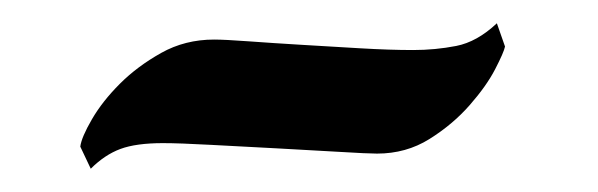

<svg xmlns="http://www.w3.org/2000/svg" viewBox="-20 -328 514 165"><path d="M414 -288Q413 -283 405.5 -268.5Q398 -254 383.5 -237.5Q369 -221 349 -208.5Q329 -196 304 -196Q296 -196 271.5 -197.5Q247 -199 218 -200.5Q189 -202 161.5 -203.5Q134 -205 120 -205Q97 -205 83.5 -200Q70 -195 58 -183L49 -202Q50 -210 59 -225.5Q68 -241 83 -256Q98 -271 118.5 -282.5Q139 -294 164 -294Q173 -294 193.5 -292.5Q214 -291 239 -289.5Q264 -288 289.5 -286.5Q315 -285 335 -285Q354 -285 372 -288.5Q390 -292 407 -308Z"/></svg>

Font: Quattrocento Sans
Style: Bold Italic
Weight: 700
Designer: Pablo Impallari
Foundry: Pablo Impallari, Igino Marini, Brenda Gallo
Version: Version 2.000